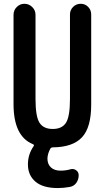

<svg xmlns="http://www.w3.org/2000/svg" viewBox="-20 -750 540 990"><path d="M149.4 -6.8Q50.8 -46.9 49.8 -210V-673.8Q49.8 -697.3 66.4 -713.9Q83 -730.5 106 -730.5Q128.9 -730.5 146 -713.9Q163.1 -697.3 163.1 -673.8V-240.2Q163.1 -149.4 183.6 -117.2Q204.1 -85 252 -85Q299.8 -85 320.3 -117.2Q340.8 -149.4 340.8 -240.2V-675.8Q340.8 -698.2 356.9 -714.4Q373 -730.5 396.5 -730.5Q418.9 -730.5 434.6 -714.4Q450.2 -698.2 450.2 -675.8V-210Q450.2 -92.8 402.8 -42Q355.5 8.8 252.9 9.8Q244.1 9.8 240.2 15.6Q225.6 41 224.6 67.4Q224.6 96.7 242.7 113.3Q260.7 129.9 292 129.9Q319.3 129.9 342.8 123Q358.4 118.2 372.1 127.4Q385.7 136.7 385.7 153.3Q385.7 175.8 373.5 192.9Q361.3 210 339.8 213.9Q307.6 219.7 278.3 219.7Q201.2 219.7 162.6 186.5Q124 153.3 124 97.7Q124 45.9 153.3 3.9Q158.2 -2.9 149.4 -6.8Z"/></svg>

Font: Rounded Mgen+ 1m medium
Style: Regular
Weight: 500
Designer: [Source Han Sans]
Ryoko NISHIZUKA  (kana & ideographs); Paul D. Hunt (Latin, Greek & Cyrillic); Wenlong ZHANG  (bopomofo
Version: Version 1.059.20150602